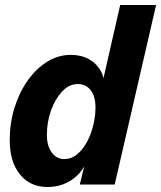

<svg xmlns="http://www.w3.org/2000/svg" viewBox="-20 -740 646 770"><path d="M300 0 323 -94 326 -89Q305 -42 263.5 -16Q222 10 171 10Q101 10 60 -40.5Q19 -91 19 -178Q19 -246 38 -307.5Q57 -369 91 -417Q125 -465 169.5 -492.5Q214 -520 264 -520Q305 -520 336 -503Q367 -486 384 -455.5Q401 -425 397 -384L386 -387L462 -720H606L440 0ZM238 -102Q263 -102 282.5 -116Q302 -130 317.5 -152.5Q333 -175 343 -202Q353 -229 358 -256.5Q363 -284 363 -307Q363 -354 343.5 -378.5Q324 -403 293 -403Q257 -403 229 -373Q201 -343 184.5 -296.5Q168 -250 168 -199Q168 -155 187.5 -128.5Q207 -102 238 -102Z"/></svg>

Font: Instrument Sans SemiCondensed
Style: Bold Italic
Weight: 700
Width: 4
Italic angle: -13°
Designer: Rodrigo Fuenzalida
Foundry: fragTYPE
Version: Version 1.000;gftools[0.9.28]